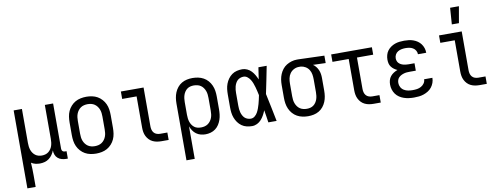

<svg xmlns="http://www.w3.org/2000/svg" viewBox="-73 -1162 4646 1783"><g transform="rotate(-10 2250.0 -270.0)"><path d="M64 215V-520H142V-200Q142 -183 144 -166.5Q146 -150 151 -134.5Q156 -119 165.5 -105Q175 -91 188 -81Q201 -71 217 -66.5Q233 -62 250 -62Q267 -62 283 -66.5Q299 -71 312 -81Q325 -91 334.5 -105Q344 -119 349 -134.5Q354 -150 356 -166.5Q358 -183 358 -200V-520H436V-93Q436 -87 438 -81Q440 -75 444.5 -70.5Q449 -66 455 -64Q461 -62 467 -62H482V8H467Q446 8 425.5 2.5Q405 -3 389 -16.5Q373 -30 365.5 -50Q358 -70 358 -91Q350 -70 337 -51Q324 -32 305.5 -18Q287 -4 264.5 2Q242 8 220 8Q198 8 177 3Q156 -2 138 -14Q140 16 141 46.5Q142 77 142 107V215Z M750 8Q723 8 696 2.5Q669 -3 646 -16Q623 -29 604.5 -49.5Q586 -70 575 -94.5Q564 -119 560 -146Q556 -173 556 -200V-320Q556 -347 560 -374Q564 -401 575 -425.5Q586 -450 604.5 -470.5Q623 -491 646 -504Q669 -517 696 -522.5Q723 -528 750 -528Q777 -528 804 -522.5Q831 -517 854 -504Q877 -491 895.5 -470.5Q914 -450 925 -425.5Q936 -401 940 -374Q944 -347 944 -320V-200Q944 -173 940 -146Q936 -119 925 -94.5Q914 -70 895.5 -49.5Q877 -29 854 -16Q831 -3 804 2.5Q777 8 750 8ZM750 -62Q767 -62 784 -66Q801 -70 815 -79.5Q829 -89 839.5 -103Q850 -117 856 -133Q862 -149 864 -166Q866 -183 866 -200V-320Q866 -337 864 -354Q862 -371 856 -387Q850 -403 839.5 -417Q829 -431 815 -440.5Q801 -450 784 -454Q767 -458 750 -458Q733 -458 716 -454Q699 -450 685 -440.5Q671 -431 660.5 -417Q650 -403 644 -387Q638 -371 636 -354Q634 -337 634 -320V-200Q634 -183 636 -166Q638 -149 644 -133Q650 -117 660.5 -103Q671 -89 685 -79.5Q699 -70 716 -66Q733 -62 750 -62Z M1366 0Q1345 0 1324.5 -3.5Q1304 -7 1285 -16Q1266 -25 1251.5 -40Q1237 -55 1227.5 -74Q1218 -93 1214.5 -113.5Q1211 -134 1211 -155V-450H1075V-520H1289V-155Q1289 -138 1293 -122Q1297 -106 1307.5 -93.5Q1318 -81 1334 -75.5Q1350 -70 1366 -70H1434V0Z M1564 215V-320Q1564 -347 1568 -373Q1572 -399 1582 -423.5Q1592 -448 1609 -469Q1626 -490 1649 -503.5Q1672 -517 1698 -522.5Q1724 -528 1751 -528Q1778 -528 1804.5 -522.5Q1831 -517 1854.5 -504Q1878 -491 1896 -470.5Q1914 -450 1925 -425Q1936 -400 1940 -373.5Q1944 -347 1944 -320V-200Q1944 -175 1941 -150Q1938 -125 1930 -101.5Q1922 -78 1908.5 -57Q1895 -36 1875 -21Q1855 -6 1830.5 1Q1806 8 1781 8Q1758 8 1735.5 2Q1713 -4 1694.5 -17.5Q1676 -31 1663 -50.5Q1650 -70 1642 -91V215ZM1751 -62Q1768 -62 1784.5 -66Q1801 -70 1815 -79.5Q1829 -89 1839.5 -103Q1850 -117 1856 -133Q1862 -149 1864 -166Q1866 -183 1866 -200V-320Q1866 -337 1864 -354Q1862 -371 1856 -387Q1850 -403 1840 -417Q1830 -431 1816 -440.5Q1802 -450 1785 -454Q1768 -458 1751 -458Q1734 -458 1718 -454Q1702 -450 1688.5 -440Q1675 -430 1665.5 -415.5Q1656 -401 1651 -385.5Q1646 -370 1644 -353.5Q1642 -337 1642 -320V-200Q1642 -183 1644 -166.5Q1646 -150 1651 -134.5Q1656 -119 1665.5 -104.5Q1675 -90 1688 -80Q1701 -70 1717.5 -66Q1734 -62 1751 -62Z M2220 8Q2195 8 2169.5 2Q2144 -4 2123 -19Q2102 -34 2087 -55Q2072 -76 2063 -100Q2054 -124 2051 -149Q2048 -174 2048 -200V-320Q2048 -346 2051 -371Q2054 -396 2063 -420Q2072 -444 2087 -465Q2102 -486 2123 -501Q2144 -516 2169.5 -522Q2195 -528 2220 -528Q2244 -528 2266.5 -517.5Q2289 -507 2305.5 -489.5Q2322 -472 2334 -451Q2346 -430 2355 -408Q2359 -436 2363.5 -464Q2368 -492 2372 -520H2450Q2437 -456 2424.5 -391.5Q2412 -327 2398 -263Q2413 -198 2425.5 -132Q2438 -66 2452 0H2374Q2370 -29 2365.5 -58Q2361 -87 2356 -116V-118Q2347 -95 2335 -73Q2323 -51 2306.5 -32.5Q2290 -14 2267.5 -3Q2245 8 2220 8ZM2220 -62Q2241 -62 2257.5 -75.5Q2274 -89 2284 -107Q2294 -125 2301 -144.5Q2308 -164 2313.5 -183.5Q2319 -203 2323.5 -223.5Q2328 -244 2332 -264Q2328 -283 2323.5 -302.5Q2319 -322 2313.5 -341.5Q2308 -361 2301 -379.5Q2294 -398 2283.5 -415Q2273 -432 2256.5 -445Q2240 -458 2220 -458Q2205 -458 2189.5 -452.5Q2174 -447 2163 -436.5Q2152 -426 2144.5 -411.5Q2137 -397 2133 -382Q2129 -367 2127.5 -351.5Q2126 -336 2126 -320V-200Q2126 -184 2127.5 -168.5Q2129 -153 2133 -138Q2137 -123 2144.5 -108.5Q2152 -94 2163 -83.5Q2174 -73 2189.5 -67.5Q2205 -62 2220 -62Z M2749 8Q2722 8 2695.5 2.5Q2669 -3 2645.5 -16Q2622 -29 2604 -49.5Q2586 -70 2575 -95Q2564 -120 2560 -146.5Q2556 -173 2556 -200V-320Q2556 -346 2560 -371.5Q2564 -397 2574 -421Q2584 -445 2600 -465.5Q2616 -486 2638 -499.5Q2660 -513 2685 -520.5Q2710 -528 2736 -528H2750L2994 -520V-450L2875 -454Q2891 -443 2903 -427.5Q2915 -412 2922.5 -394.5Q2930 -377 2933 -358Q2936 -339 2936 -320V-200Q2936 -173 2932 -147Q2928 -121 2918 -96.5Q2908 -72 2891 -51Q2874 -30 2851 -16.5Q2828 -3 2802 2.5Q2776 8 2749 8ZM2749 -62Q2766 -62 2782 -66Q2798 -70 2811.5 -80Q2825 -90 2834.5 -104.5Q2844 -119 2849 -134.5Q2854 -150 2856 -166.5Q2858 -183 2858 -200V-320Q2858 -344 2854 -367.5Q2850 -391 2837.5 -411Q2825 -431 2804 -443.5Q2783 -456 2759 -458H2742Q2717 -458 2694.5 -446Q2672 -434 2658 -414Q2644 -394 2639 -369.5Q2634 -345 2634 -320V-200Q2634 -183 2636 -166Q2638 -149 2644 -133Q2650 -117 2660 -103Q2670 -89 2684 -79.5Q2698 -70 2715 -66Q2732 -62 2749 -62Z M3366 0Q3345 0 3324.5 -3.5Q3304 -7 3285 -16Q3266 -25 3251.5 -40Q3237 -55 3227.5 -74Q3218 -93 3214.5 -113.5Q3211 -134 3211 -155V-450H3058V-520H3442V-450H3289V-155Q3289 -138 3293 -122Q3297 -106 3307.5 -93.5Q3318 -81 3334 -75.5Q3350 -70 3366 -70H3434V0Z M3747 8Q3724 8 3700 5Q3676 2 3653.5 -5.5Q3631 -13 3610.5 -26.5Q3590 -40 3576 -59.5Q3562 -79 3555 -102Q3548 -125 3548 -149Q3548 -170 3553.5 -190Q3559 -210 3572 -226Q3585 -242 3602.5 -253Q3620 -264 3639 -271Q3623 -278 3608.5 -288.5Q3594 -299 3583 -313.5Q3572 -328 3568 -345.5Q3564 -363 3564 -381Q3564 -403 3570 -425Q3576 -447 3589 -464.5Q3602 -482 3620.5 -495Q3639 -508 3660 -515.5Q3681 -523 3703 -525.5Q3725 -528 3747 -528Q3769 -528 3790.5 -525.5Q3812 -523 3833 -515.5Q3854 -508 3872 -495.5Q3890 -483 3903 -465.5Q3916 -448 3923 -427Q3930 -406 3930 -384V-382H3852V-383Q3852 -401 3842.5 -417Q3833 -433 3817 -442.5Q3801 -452 3783 -455Q3765 -458 3747 -458Q3729 -458 3710.5 -454.5Q3692 -451 3676 -441.5Q3660 -432 3651 -415.5Q3642 -399 3642 -380Q3642 -368 3646 -356Q3650 -344 3658.5 -335Q3667 -326 3678 -320Q3689 -314 3701 -311Q3713 -308 3725.5 -306.5Q3738 -305 3750 -305H3806V-235H3750Q3736 -235 3722 -234Q3708 -233 3694 -229Q3680 -225 3667.5 -218.5Q3655 -212 3645 -202Q3635 -192 3630.5 -178.5Q3626 -165 3626 -150Q3626 -129 3636.5 -110Q3647 -91 3665.5 -80Q3684 -69 3705 -65.5Q3726 -62 3747 -62Q3768 -62 3788 -65Q3808 -68 3826 -78Q3844 -88 3856 -105Q3868 -122 3868 -143H3946V-142Q3946 -119 3938 -96.5Q3930 -74 3915.5 -55.5Q3901 -37 3881 -24.5Q3861 -12 3839 -4.5Q3817 3 3794 5.5Q3771 8 3747 8Z M4366 0Q4345 0 4324.5 -3.5Q4304 -7 4285 -16Q4266 -25 4251.5 -40Q4237 -55 4227.5 -74Q4218 -93 4214.5 -113.5Q4211 -134 4211 -155V-450H4075V-520H4289V-155Q4289 -138 4293 -122Q4297 -106 4307.5 -93.5Q4318 -81 4334 -75.5Q4350 -70 4366 -70H4434V0ZM4210 -600 4221 -755H4304L4277 -600Z"/></g></svg>

Font: Iosevka Curly
Style: Regular
Weight: 400
Monospace: yes
Designer: Belleve Invis
Foundry: Belleve Invis
Version: Version 22.1.2; ttfautohint (v1.8.4)